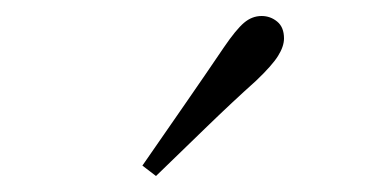

<svg xmlns="http://www.w3.org/2000/svg" viewBox="-20 -823 470 240"><path d="M158 -616Q185 -655 211 -692.5Q237 -730 260 -764Q275 -786 285 -794.5Q295 -803 307 -803Q318 -803 326.5 -796Q335 -789 335 -775Q335 -765 327.5 -753Q320 -741 300 -722Q271 -696 239.5 -665.5Q208 -635 175 -603Z"/></svg>

Font: Noto Serif KR ExtraLight ExtraLight
Style: Regular
Weight: 250
Version: Version 2.003-H1;hotconv 1.1.1;makeotfexe 2.6.0